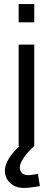

<svg xmlns="http://www.w3.org/2000/svg" viewBox="-20 -720 261 947"><path d="M99 207Q68 207 46.5 194.5Q25 182 14.5 163Q4 144 4 123Q4 99 16.5 75Q29 51 48 29.5Q67 8 86 -8L149 0Q128 19 112 38Q96 57 87 74.5Q78 92 78 107Q78 123 88.5 133.5Q99 144 119 144Q128 144 142.5 141.5Q157 139 167 138L177 198Q158 201 136 204Q114 207 99 207ZM72 0V-500H149V0ZM72 -610V-700H149V-610Z"/></svg>

Font: Cairo
Style: Regular
Weight: 400
Designer: Mohamed Gaber, Accademia di Belle Arti di Urbino
Foundry: Kief Type Foundry, Accademia di Belle Arti di Urbino
Version: Version 3.120